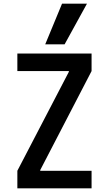

<svg xmlns="http://www.w3.org/2000/svg" viewBox="-20 -1020 590 1040"><path d="M74 0V-95L353 -631V-635H74V-730H476V-635L198 -99V-95H476V0ZM330 -780H225L316 -1000H451Z"/></svg>

Font: M PLUS Code Latin SemiExpanded Medium
Style: Regular
Weight: 500
Width: 6
Designer: Coji Morishita
Foundry: UNDERFOREST DESIGN
Version: Version 1.002; ttfautohint (v1.8.3)